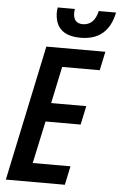

<svg xmlns="http://www.w3.org/2000/svg" viewBox="-61 -966 631 1008"><g transform="rotate(5 254.5 -462.0)"><path d="M9 0 160 -714H471L450 -615H252L211 -421H396L375 -322H190L142 -99H341L320 0ZM335 -776Q199 -776 199 -900Q199 -912 202 -924H292Q291 -916 290.5 -912Q290 -908 290 -904Q290 -848 340 -848Q400 -848 418 -924H509Q479 -776 335 -776Z"/></g></svg>

Font: Noto Sans Condensed SemiBold
Style: Italic
Weight: 600
Width: 3
Italic angle: -12°
Designer: Monotype Design Team
Foundry: Monotype Imaging Inc.
Version: Version 2.013; ttfautohint (v1.8.4.7-5d5b)